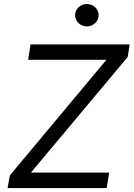

<svg xmlns="http://www.w3.org/2000/svg" viewBox="-20 -952 676 972"><path d="M18.5 0H519.9L532.7 -78.1H136.4L626.4 -663.4L636.4 -727.3H134.9L122.2 -649.1H518.5L29.8 -63.9ZM360.1 -875C360.1 -843.8 387.1 -818.2 419.7 -818.2C452.4 -818.2 479.4 -843.8 479.4 -875C479.4 -906.2 452.4 -931.8 419.7 -931.8C387.1 -931.8 360.1 -906.2 360.1 -875Z"/></svg>

Font: Magic Ui Pro
Style: Italic
Weight: 400
Italic angle: -9.39999°
Designer: Stefan Endress, Andreas Faust
Version: Version 1.000;FEAKit 1.0